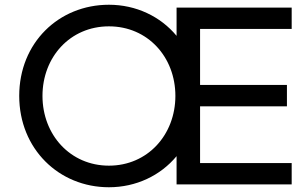

<svg xmlns="http://www.w3.org/2000/svg" viewBox="-20 -777 1288 809"><path d="M439 12C553 12 656 -37 724 -119V0H1209V-90H823V-329H1189V-419H823V-655H1209V-745H724V-626C656 -708 553 -757 439 -757C227 -757 61 -596 61 -373C61 -150 228 12 439 12ZM159 -373C159 -536 275 -666 439 -666C603 -666 719 -536 719 -373C719 -209 602 -79 439 -79C276 -79 159 -209 159 -373Z"/></svg>

Font: Mluvka Medium
Style: Regular
Weight: 500
Designer: Modified by Jiří Krblich, Original typeface by Gumpita Rahayu
Foundry: Gumpita Rahayu & Jiří Krblich
Version: Version 2.000;Glyphs 3.1.1 (3134)